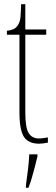

<svg xmlns="http://www.w3.org/2000/svg" viewBox="-20 -677 269 918"><path d="M167 10Q116 10 94.5 -22.5Q73 -55 73 -141V-511H13V-530Q49 -533 63 -553Q76 -570 78 -596Q80 -622 81 -657H101V-536H201V-511H101V-140Q101 -65 117.5 -40Q134 -15 165 -15Q177 -15 186.5 -16.5Q196 -18 209 -20V5Q184 10 167 10ZM104 208Q109 171 113.5 136Q118 101 120 61H159V71Q154 92 147 119.5Q140 147 132 174Q124 201 116 221H104Z"/></svg>

Font: Noto Serif Ethiopic ExtraCondensed Thin
Style: Regular
Weight: 100
Width: 2
Designer: Monotype Design Team
Foundry: Monotype Imaging Inc.
Version: Version 2.102; ttfautohint (v1.8.4.7-5d5b)